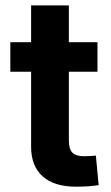

<svg xmlns="http://www.w3.org/2000/svg" viewBox="-20 -685 411 708"><path d="M339.4 -529.3V-420.4H18.1V-529.3ZM94.7 -665H233.9V-166.5Q233.9 -135.7 246.8 -122.3Q259.8 -108.9 290 -108.9Q300.3 -108.9 312.7 -109.6Q325.2 -110.4 333.5 -111.3L343.8 -2.4Q326.7 0.5 304.7 2Q282.7 3.4 260.3 3.4Q179.7 3.4 137.2 -34.7Q94.7 -72.8 94.7 -144Z"/></svg>

Font: Inter Cardless Tabular Bold
Style: Bold
Weight: 700
Designer: Rasmus Andersson
Foundry: rsms
Version: Version 4.000;git-4fc901f